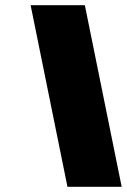

<svg xmlns="http://www.w3.org/2000/svg" viewBox="-20 -720 489 740"><path d="M98 -700H307L449 0H240Z"/></svg>

Font: Fivo Sans Modern ExtBlk
Style: Regular
Weight: 900
Designer: Alexander Slobzheninov
Foundry: Alexander Slobzheninov
Version: 1.0